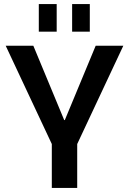

<svg xmlns="http://www.w3.org/2000/svg" viewBox="-20 -925 634 945"><path d="M8 -700H144L296 -334H299L451 -700H587L359 -214H236ZM235 -272H360V0H235ZM259 -905V-769H171V-905ZM422 -905V-769H335V-905Z"/></svg>

Font: Pathway Extreme 12pt SemiBold
Style: Regular
Weight: 600
Version: Version 1.001;gftools[0.9.26]